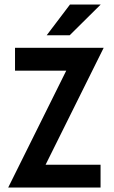

<svg xmlns="http://www.w3.org/2000/svg" viewBox="-20 -839 509 859"><path d="M16.7 0 276.4 -522.9H47.2V-625H443.8L184 -102.1H429.9V0ZM188.9 -681.2 293.1 -818.8H430.6L291.7 -681.2Z"/></svg>

Font: Afacad SemiBold
Style: Regular
Weight: 600
Designer: Kristian Moeller
Foundry: Dicotype
Version: Version 1.000